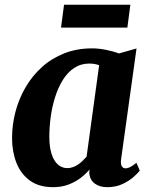

<svg xmlns="http://www.w3.org/2000/svg" viewBox="-20 -766 620 796"><path d="M482 -105.5Q479.5 -85 485 -76.5Q490.5 -68 501 -68Q508.5 -68 519 -73Q529.5 -78 545.5 -91L559.5 -59Q554 -50.5 535.5 -33.8Q517 -17 488.8 -3.5Q460.5 10 424.5 10Q393 10 372.5 -5.2Q352 -20.5 350 -50.5L351.5 -63.5Q336 -45 314 -28.2Q292 -11.5 263.8 -0.8Q235.5 10 200 10Q141.5 10 103.8 -17.5Q66 -45 48 -91.2Q30 -137.5 30 -193.5Q30 -249 44.2 -303Q58.5 -357 86.2 -404.5Q114 -452 154.2 -488.2Q194.5 -524.5 246.8 -545Q299 -565.5 362 -565.5Q390 -565.5 421.2 -559Q452.5 -552.5 473.5 -544.5L546 -565ZM391 -495.5Q382 -499 371.8 -500.8Q361.5 -502.5 350.5 -502.5Q315 -502.5 287.5 -484.2Q260 -466 240.5 -434.5Q221 -403 208.5 -363.5Q196 -324 190.2 -281.2Q184.5 -238.5 184.5 -198Q184.5 -157 193.8 -128Q203 -99 219.8 -84Q236.5 -69 259 -69Q271 -69 282.2 -73Q293.5 -77 303.5 -83.8Q313.5 -90.5 322.2 -99Q331 -107.5 339 -116.5ZM245.5 -746.5H520.5L508 -651.5H233Z"/></svg>

Font: Merriweather 24pt ExtraBold
Style: Italic
Weight: 800
Italic angle: -7.8°
Version: Version 2.101